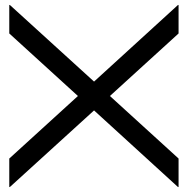

<svg xmlns="http://www.w3.org/2000/svg" viewBox="-20 -746 769 786"><path d="M18 19V-97L299 -353L18 -609V-725L20 -726L365 -412L709 -726L711 -725V-609L430 -353L711 -97V19L709 20L365 -294L20 20Z"/></svg>

Font: Lineal
Style: Regular
Weight: 400
Designer: Created by Frank Adebiaye with contributions from Anton Moglia & Ariel Martín Pérez
Created by Frank ADEBIAYE with FontF
Foundry: Velvetyne Type Foundry
Version: Version 2.000